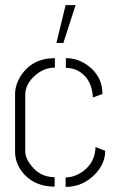

<svg xmlns="http://www.w3.org/2000/svg" viewBox="-20 -732 462 753"><path d="M201.2 -563.5 237.3 -711.9H276.4L228.5 -563.5ZM39.1 -137.7Q39.1 -85.9 78.1 -44.9Q122.1 0 194.3 0V-37.1Q133.8 -37.1 97.7 -88.9Q79.1 -114.3 79.1 -137.7V-360.4Q79.1 -402.3 118.2 -436.5Q152.3 -466.8 195.3 -466.8V-503.9Q106.4 -503.9 61.5 -434.6Q39.1 -398.4 39.1 -363.3ZM238.3 -465.8Q289.1 -465.8 321.3 -423.8Q338.9 -398.4 342.8 -365.2Q343.8 -359.4 343.8 -349.6L381.8 -363.3Q381.8 -432.6 325.2 -474.6Q286.1 -503.9 238.3 -503.9ZM237.3 1Q306.6 1 355.5 -51.8Q392.6 -91.8 392.6 -140.6L354.5 -155.3Q354.5 -146.5 353.5 -141.6Q346.7 -85 295.9 -53.7Q266.6 -36.1 237.3 -36.1Z"/></svg>

Font: Post No Bills Colombo Light
Style: Regular
Weight: 300
Designer: Kosala Senevirathne, Siva Puranthara, Lasantha Premarathna, Tharique Azeez
Foundry: Mooniak
Version: Version 1.220 ; ttfautohint (v1.6)